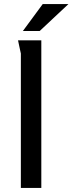

<svg xmlns="http://www.w3.org/2000/svg" viewBox="-20 -928 358 948"><path d="M69 -729H184V0H83V-664Q83 -665 79.5 -679.5Q76 -694 73 -710Q70 -726 69 -729ZM191 -908H318L176 -775H93Z"/></svg>

Font: Rosario Medium
Style: Regular
Weight: 500
Version: Version 1.201